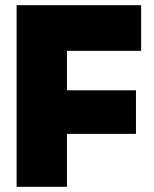

<svg xmlns="http://www.w3.org/2000/svg" viewBox="-20 -720 594 740"><path d="M44 0V-700H524V-524H238V-372H504V-204H238V0Z"/></svg>

Font: Tektur ExtraBold
Style: Regular
Weight: 800
Designer: Adam Jagosz
Foundry: Adam Jagosz
Version: Version 1.005;gftools[0.9.30]